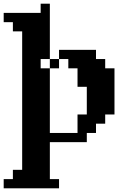

<svg xmlns="http://www.w3.org/2000/svg" viewBox="-20 -770 640 1040"><path d="M250 -750V-450.2H299.8V-500H500V-450.2H549.8V-399.9H600.1V-149.9H549.8V-100.1H500V-49.8H450.2V0H250V200.2H299.8V250H0V200.2H49.8V149.9H100.1V-600.1H49.8V-649.9H0V-700.2H200.2V-750ZM250 -399.9V-49.8H399.9V-149.9H450.2V-299.8H399.9V-399.9H350.1V-450.2H299.8V-399.9H250V-450.2H200.2V-399.9Z"/></svg>

Font: Redaction 50
Style: Bold
Weight: 700
Designer: Jeremy Mickel / Forest Young
Foundry: MCKL
Version: Version 2.001;hotconv 1.0.113;makeotfexe 2.5.65598 DEVELOPME